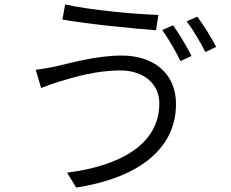

<svg xmlns="http://www.w3.org/2000/svg" viewBox="-20 -801 1040 864"><path d="M697 -336C697 -153 524 -55 282 -24L323 43C579 4 772 -116 772 -333C772 -474 668 -551 528 -551C414 -551 300 -518 230 -502C201 -496 168 -490 141 -487L165 -405C188 -414 215 -424 247 -434C307 -451 405 -484 522 -484C626 -484 697 -424 697 -336ZM273 -781 261 -713C374 -693 573 -673 682 -665L693 -734C597 -736 382 -756 273 -781ZM759 -687 710 -666C737 -628 773 -567 792 -526L842 -549C821 -591 785 -651 759 -687ZM868 -726 820 -705C848 -668 882 -611 904 -567L953 -590C934 -627 895 -690 868 -726Z"/></svg>

Font: Noto Sans CJK HK DemiLight
Style: Regular
Weight: 350
Designer: Ryoko NISHIZUKA 西塚涼子 (kana, bopomofo & ideographs); Paul D. Hunt (Latin, Greek & Cyrillic); Sandoll Communications 산돌커뮤니
Foundry: Adobe
Version: Version 2.004;hotconv 1.0.118;makeotfexe 2.5.65603